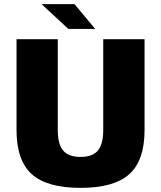

<svg xmlns="http://www.w3.org/2000/svg" viewBox="-20 -890 780 930"><path d="M60.1 -259.8V-700.2H259.8V-259.8Q259.8 -191.9 285.9 -160.9Q312 -129.9 370.1 -129.9Q427.7 -129.9 453.9 -160.6Q480 -191.4 480 -259.8V-700.2H680.2V-259.8Q680.2 -112.8 606.4 -46.4Q532.7 20 370.1 20Q207.5 20 133.8 -46.4Q60.1 -112.8 60.1 -259.8ZM340.8 -870.1 440.9 -750H311L181.2 -870.1Z"/></svg>

Font: Fivo Sans Heavy
Style: Regular
Weight: 900
Designer: Alexander Slobzheninov
Foundry: Alexander Slobzheninov
Version: 1.0